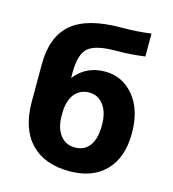

<svg xmlns="http://www.w3.org/2000/svg" viewBox="-112 -843 853 946"><g transform="rotate(15 314.5 -370.0)"><path d="M328 10Q200 10 130.5 -63Q61 -136 61 -273V-463Q61 -605 140.5 -672.5Q220 -740 393 -740Q473 -740 544 -750V-633Q471 -623 399 -623Q293 -623 255.5 -590Q218 -557 218 -465V-437H219Q276 -510 373 -510Q461 -510 519.5 -440Q578 -370 578 -250Q578 -127 512 -58.5Q446 10 328 10ZM425 -250Q425 -316 397 -353Q369 -390 324 -390Q277 -390 249 -355Q221 -320 221 -255V-245Q221 -182 249 -146Q277 -110 323 -110Q372 -110 398.5 -145.5Q425 -181 425 -250Z"/></g></svg>

Font: Mplus 1p ExtraBold
Style: Regular
Weight: 800
Version: Version 1.061